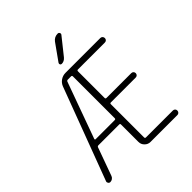

<svg xmlns="http://www.w3.org/2000/svg" viewBox="-250 -1119 1286 1286"><g transform="rotate(-45 392.5 -476.5)"><path d="M181 -281Q179 -273 186 -273H367Q376 -273 376 -282V-678Q376 -687 367 -687H337Q328 -687 325 -679ZM53 0Q44 0 38.5 -8Q33 -16 36 -24L281 -677Q290 -701 311 -715.5Q332 -730 358 -730H688Q697 -730 703 -723.5Q709 -717 709 -708Q709 -699 703 -693Q697 -687 688 -687H433Q424 -687 424 -678V-426Q424 -417 433 -417H668Q677 -417 683 -411Q689 -405 689 -396Q689 -387 683 -381Q677 -375 668 -375H433Q424 -375 424 -367V-52Q424 -43 433 -43H688Q697 -43 703 -37Q709 -31 709 -22Q709 -13 703 -6.5Q697 0 688 0H433Q410 0 393 -17Q376 -34 376 -57V-223Q376 -231 367 -231H171Q162 -231 159 -223L87 -24Q83 -13 73.5 -6.5Q64 0 53 0ZM456 -928Q475 -953 506 -953Q516 -953 520 -944.5Q524 -936 518 -929L423 -810Q406 -790 383 -790Q375 -790 371.5 -796.5Q368 -803 372 -810Z"/></g></svg>

Font: Rounded Mplus 1c Light
Style: Regular
Weight: 300
Version: Version 1.059.20150529